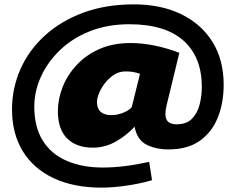

<svg xmlns="http://www.w3.org/2000/svg" viewBox="-20 -738 1072 879"><path d="M445 121Q318 121 226 78Q134 35 84.5 -45.5Q35 -126 35 -237Q35 -333 73 -420Q111 -507 184 -574Q257 -641 360 -679.5Q463 -718 593 -718Q716 -718 808.5 -673.5Q901 -629 952.5 -546.5Q1004 -464 1004 -350Q1004 -268 977.5 -201Q951 -134 895.5 -94Q840 -54 751 -54Q694 -54 651 -75.5Q608 -97 596 -158Q562 -120 512 -91Q462 -62 405 -62Q330 -62 287.5 -104Q245 -146 245 -229Q245 -284 266.5 -339Q288 -394 330.5 -440Q373 -486 435 -513.5Q497 -541 578 -541Q633 -541 692 -528.5Q751 -516 801 -496L743 -257Q732 -212 742.5 -190.5Q753 -169 789 -169Q835 -169 860 -195.5Q885 -222 894.5 -261.5Q904 -301 904 -340Q904 -477 820 -552Q736 -627 572 -627Q472 -627 391.5 -595Q311 -563 254.5 -508.5Q198 -454 167.5 -387Q137 -320 137 -250Q137 -156 176 -94Q215 -32 286 -1.5Q357 29 451 29Q546 29 663 3L676 87Q621 103 558.5 112Q496 121 445 121ZM491 -211Q518 -211 544.5 -222Q571 -233 583 -247L621 -400Q604 -406 589.5 -408.5Q575 -411 554 -411Q526 -411 502.5 -396Q479 -381 461 -358Q443 -335 433.5 -311.5Q424 -288 424 -271Q424 -211 491 -211Z"/></svg>

Font: Georama Extended Black
Style: Italic
Weight: 900
Width: 7
Italic angle: -9°
Designer: Jean-Baptiste Levee
Foundry: Production Type
Version: Version 1.000